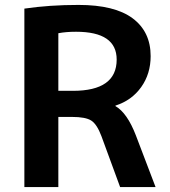

<svg xmlns="http://www.w3.org/2000/svg" viewBox="-20 -760 691 780"><path d="M217 -285V0H79V-725Q181 -740 299 -740Q446 -740 519 -685.5Q592 -631 592 -532Q592 -460 553.5 -406Q515 -352 449 -331V-329Q497 -301 532 -210L612 0H468L392 -207Q374 -255 351 -270Q328 -285 272 -285ZM217 -391H276Q454 -391 454 -518Q454 -631 289 -631Q248 -631 217 -625Z"/></svg>

Font: Mplus 1p Bold
Style: Bold
Weight: 700
Version: Version 1.061